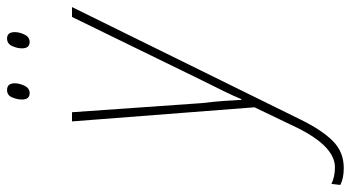

<svg xmlns="http://www.w3.org/2000/svg" viewBox="-357 -506 994 544"><g transform="rotate(-90 140.0 -234.0)"><path d="M176 -689Q176 -711 157 -711Q142 -711 136 -696.5Q130 -682 130 -669Q130 -647 148 -647Q162 -647 169 -661.5Q176 -676 176 -689ZM321 -689Q321 -711 303 -711Q288 -711 281.5 -696.5Q275 -682 275 -669Q275 -647 293 -647Q307 -647 314 -661.5Q321 -676 321 -689ZM73 121 392 -527H364L183 -156Q168 -126 154 -97.5Q140 -69 131 -47H129Q128 -69 126 -97Q124 -125 120 -157L94 -527H68L108 -10L50 111Q-3 218 -62 218Q-89 218 -109 208L-112 233Q-94 243 -64 243Q-19 243 12 212.5Q43 182 73 121Z"/></g></svg>

Font: Noto Sans Display SemiCondensed Thin
Style: Italic
Weight: 250
Width: 4
Designer: Monotype Design team
Foundry: Monotype Imaging Inc.
Version: 1.000